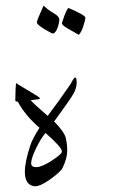

<svg xmlns="http://www.w3.org/2000/svg" viewBox="-20 -664 436 686"><path d="M168.9 -544.4Q164.6 -544.4 138.2 -560.1Q111.8 -576.2 111.8 -584Q111.8 -591.8 135.7 -644Q150.9 -628.9 171.4 -617.2Q191.9 -605.5 191.9 -593.8Q191.9 -582 185.1 -563.5Q178.2 -544.9 168.9 -544.4ZM285.2 -600.6Q284.7 -591.8 277.8 -570.8Q271 -549.8 261.7 -539.6Q243.7 -549.8 222.2 -562Q201.2 -573.7 201.2 -581.5V-582Q218.3 -635.3 225.6 -635.3Q285.2 -609.4 285.2 -600.6ZM201.2 -123Q201.2 -137.7 142.6 -189Q125 -168 108.4 -133.3Q91.8 -98.6 91.3 -81.5V-80.6Q91.3 -66.9 109.4 -66.9H110.4Q128.9 -66.9 165 -90.1Q201.2 -113.3 201.2 -123ZM220.2 -126.5Q220.2 -97.2 203.1 -63.5Q195.3 -48.8 158.2 -22.5Q124 1.5 106.4 1.5H103Q68.8 -2.9 68.8 -50.3Q68.8 -85 88.4 -145Q96.2 -168.5 121.1 -207.5Q70.8 -250.5 43.5 -300.8Q34.7 -300.8 34.7 -305.7V-306.2Q35.2 -321.3 35.6 -344.2Q36.1 -367.2 39.1 -367.2H38.6Q38.6 -365.2 79.1 -341.8Q122.6 -316.4 122.6 -313Q122.1 -309.6 115.2 -309.1Q108.4 -308.6 89.8 -306.2Q94.7 -297.9 150.4 -250Q186 -296.4 231.9 -363.3Q244.1 -387.2 249 -387.2Q253.9 -386.7 253.9 -369.1Q253.9 -351.6 244.6 -333Q235.4 -314.5 173.3 -230Q208 -194.3 213.9 -174.8Q219.7 -155.3 220.2 -126.5Z"/></svg>

Font: DimaThulth2
Style: Regular
Weight: 400
Designer: R.Balvardi
Foundry: R.Balvardi (R.Balvardi@gmail.com)
Version: Version 1.00;November 13, 2018;FontCreator 11.5.0.2427 64-bi